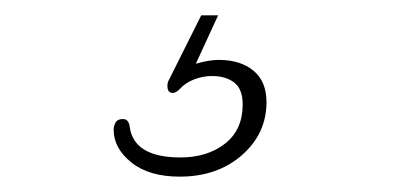

<svg xmlns="http://www.w3.org/2000/svg" viewBox="-20 -30 540 250"><path d="M128 139Q128 134 130.5 129.5Q133 125 140 125Q148 125 149 136Q155 175 215 175Q250 175 273 157Q296 139 296 106Q296 86 285 77.5Q274 69 256 69Q244 69 232.5 73.5Q221 78 214 86Q209 91 205 91Q198 91 198 82Q198 77 200 74L242 -10H264L235 53Q252 48 265 48Q293 48 310 62Q327 76 327 103Q327 144 295 172Q263 200 214 200Q174 200 151 181.5Q128 163 128 139Z"/></svg>

Font: Ms Madi
Style: Regular
Weight: 400
Designer: Robert E. Leuschke
Foundry: Robert E. Leuschke
Version: Version 1.010; ttfautohint (v1.8.3)